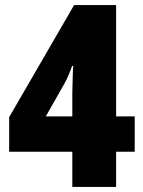

<svg xmlns="http://www.w3.org/2000/svg" viewBox="-20 -734 562 754"><path d="M509 -138H436V0H264V-138H16V-274L271 -714H436V-277H509ZM264 -370Q264 -376 264.5 -392.5Q265 -409 265.5 -427.5Q266 -446 266.5 -460Q267 -474 268 -475H263Q250 -436 232 -404L160 -277H264Z"/></svg>

Font: Noto Sans Myanmar UI Condensed Black
Style: Regular
Weight: 900
Width: 3
Designer: Monotype Design Team
Foundry: Monotype Imaging Inc.
Version: Version 2.103; ttfautohint (v1.8.4.7-5d5b)